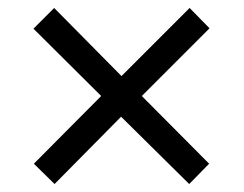

<svg xmlns="http://www.w3.org/2000/svg" viewBox="-20 -594 612 482"><path d="M456 -574 506 -523 336 -353 505 -183 455 -132 284 -301 117 -132 65 -183 234 -353 64 -522 116 -574 285 -403Z"/></svg>

Font: Noto Sans Nabataean
Style: Regular
Weight: 400
Designer: Monotype Design Team
Foundry: Monotype Imaging Inc.
Version: Version 2.001; ttfautohint (v1.8.4.7-5d5b)